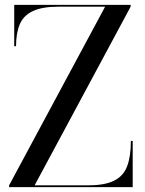

<svg xmlns="http://www.w3.org/2000/svg" viewBox="-20 -770 598 790"><path d="M17.5 0V-7.5L412.5 -742.5H221Q153 -742.5 114.8 -724.2Q76.5 -706 61.2 -669.8Q46 -633.5 46 -580H38.5V-750H517.5V-742.5L122.5 -7.5H343.5Q412 -7.5 450 -26.8Q488 -46 503.2 -86.2Q518.5 -126.5 518.5 -190H526V0Z"/></svg>

Font: Bodoni Moda 28pt
Style: Regular
Weight: 400
Designer: Owen Earl
Foundry: indestructible type
Version: Version 2.005